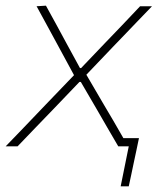

<svg xmlns="http://www.w3.org/2000/svg" viewBox="-37 -516 578 677"><path d="M-17 0Q14.5 -32.5 37.8 -56.8Q61 -81 82 -103Q102.5 -124.5 126 -149L224 -251L172 -347Q151 -385.5 134 -417Q117 -448.5 92 -494L125 -496Q146 -458 163 -426.8Q180 -395.5 197 -364L245 -276H249L333 -364Q365.5 -398 394 -427.5Q422 -457 457 -494H499Q468.5 -462 446.5 -439.5Q424.5 -416.5 405 -396.2Q385.5 -376 361.5 -351L267.5 -252.5L328 -149Q345.5 -119 362 -91.5Q378 -63.5 398 -29H453L444 14Q439.5 35.5 434.5 58.5Q430 80 425.8 100Q421.5 120 417 141H388.5L417 0H380Q359 -36 342 -65.2Q325 -94.5 304 -131L248 -227H243L153 -133Q118.5 -97.5 89.5 -67.2Q60.5 -37 25 0Z"/></svg>

Font: Heraclito Thin
Style: Italic
Weight: 100
Italic angle: -12°
Designer: Kostas Bartsokas (font) & Cristiano Sobral (main changes)
Foundry: Kostas Bartsokas (font) & Cristiano Sobral (main changes)
Version: Version 1.00;July 8, 2020;FontCreator 13.0.0.2655 64-bit